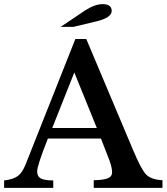

<svg xmlns="http://www.w3.org/2000/svg" viewBox="-28 -910 807 930"><path d="M492 -159 461 -239H204Q152 -108 152 -80Q152 -55 170 -45.5Q188 -36 230 -36V0H-8V-36Q35 -41 57 -56.5Q79 -72 95 -111L337 -721H390L615 -187Q656 -89 680 -64.5Q704 -40 759 -37V0H426V-37Q474 -38 494.5 -46.5Q515 -55 515 -76Q515 -105 492 -159ZM332 -559 225 -290H441ZM328 -780H266L385 -860Q432 -890 469 -890Q513 -890 513 -857Q513 -824 437 -806Z"/></svg>

Font: Kolar Light
Style: Regular
Weight: 300
Designer: Ramakrishna Saiteja (Kannada); Shiva Nallaperumal (Latin)
Foundry: Indian Type Foundry
Version: Version 1.001;PS 1.0;hotconv 1.0.88;makeotf.lib2.5.647800